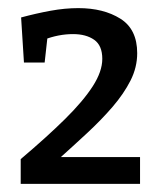

<svg xmlns="http://www.w3.org/2000/svg" viewBox="-20 -799 399 473"><path d="M31 -346V-407Q96 -462 140.5 -506Q185 -550 208.5 -586.5Q232 -623 232 -654Q232 -687 212 -701Q192 -715 160 -715Q124 -715 88 -701L98 -717L90 -645H39L32 -756Q69 -766 104.5 -772.5Q140 -779 173 -779Q235 -779 276.5 -753Q318 -727 318 -668Q318 -633 301.5 -600.5Q285 -568 257.5 -536Q230 -504 195 -471.5Q160 -439 121 -404L120 -412H325V-346Z"/></svg>

Font: Bitter Thin Medium
Style: Regular
Weight: 500
Version: Version 3.021